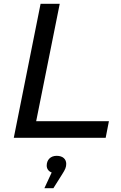

<svg xmlns="http://www.w3.org/2000/svg" viewBox="-20 -720 634 1003"><path d="M169 -87 292 -700H192L52 0H532L549 -87ZM276 94C243 94 224 116 224 145C224 161 233 175 250 181L212 263H259L305 190C321 165 326 153 326 136C326 112 309 94 276 94Z"/></svg>

Font: AWKNG-Font Medium
Style: Italic
Weight: 500
Italic angle: -11.3°
Designer: Awakening Church
Foundry: Awakening Church
Version: Version 1.700;PS 001.700;hotconv 1.0.88;makeotf.lib2.5.64775